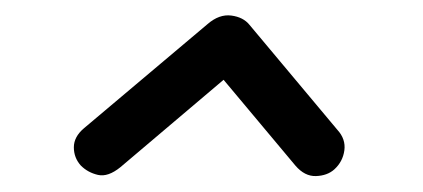

<svg xmlns="http://www.w3.org/2000/svg" viewBox="-20 -560 544 247"><path d="M135 -345Q119 -332 106 -335Q93 -338 84 -347Q75 -357 75 -370.5Q75 -384 88 -395L247 -529Q262 -542 277.5 -540Q293 -538 301 -528L414 -393Q425 -381 423 -366.5Q421 -352 410 -342Q401 -334 386.5 -333.5Q372 -333 360 -347L247 -482L292 -478Z"/></svg>

Font: Edu NSW ACT Foundation Medium
Style: Regular
Weight: 500
Version: Version 1.003